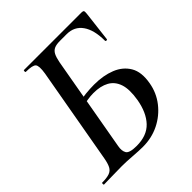

<svg xmlns="http://www.w3.org/2000/svg" viewBox="-174 -746 872 872"><g transform="rotate(-45 262.0 -310.5)"><path d="M249 4Q225 4 186 1Q147 -2 118 -2Q85 -2 55.5 -1Q26 0 3 0Q1 0 1 -6Q1 -12 3 -12Q33 -12 50 -18Q67 -24 75 -39.5Q83 -55 88 -83L170 -546Q177 -590 167 -601.5Q157 -613 114 -613Q111 -613 111 -619Q111 -625 114 -625H483Q493 -625 495.5 -621Q498 -617 496 -601L479 -458Q478 -454 473 -454.5Q468 -455 468 -459Q468 -528 441.5 -565.5Q415 -603 366 -603H323Q300 -603 286.5 -597Q273 -591 265.5 -576.5Q258 -562 253 -536L172 -78Q167 -51 176.5 -35Q186 -19 232 -19Q298 -19 334 -57Q370 -95 382 -164Q392 -224 380 -259.5Q368 -295 338 -311.5Q308 -328 263 -328Q244 -328 222.5 -324.5Q201 -321 179 -316L178 -339Q207 -347 236.5 -350Q266 -353 292 -353Q351 -353 396 -335Q441 -317 463.5 -279Q486 -241 475 -179Q466 -126 433.5 -84.5Q401 -43 353.5 -19.5Q306 4 249 4Z"/></g></svg>

Font: Cormorant SemiBold
Style: Italic
Weight: 600
Italic angle: -10°
Designer: Christian Thalmann (Catharsis Fonts)
Foundry: Catharsis Fonts
Version: Version 4.000